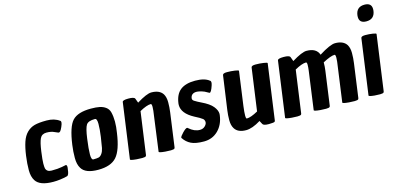

<svg xmlns="http://www.w3.org/2000/svg" viewBox="-70 -1206 3440 1661"><g transform="rotate(-15 1650.5 -376.0)"><path d="M438 -478Q443 -475 443 -463Q443 -451 431 -424Q419 -397 411 -389.5Q403 -382 396 -384H395L362 -398Q336 -411 294 -411Q252 -411 236 -377Q220 -343 209.5 -266Q199 -189 199 -158.5Q199 -128 202 -115Q212 -82 253 -82Q312 -82 346 -89Q380 -96 383 -96.5Q386 -97 389 -94Q397 -85 391 -56Q386 -4 368 0Q304 16 243 16Q122 16 86 -42Q63 -78 63 -136Q63 -194 72.5 -263.5Q82 -333 98.5 -382.5Q115 -432 145 -461.5Q175 -491 214 -501.5Q253 -512 322.5 -512Q392 -512 437 -478Z M719 -512Q767 -512 797.5 -505.5Q828 -499 851 -482Q874 -465 882 -436Q892 -397 892 -350.5Q892 -304 883 -250Q862 -100 810.5 -42Q759 16 645 16Q531 16 497 -42Q475 -77 475 -135Q475 -193 483 -250Q505 -409 553.5 -460.5Q602 -512 719 -512ZM627 -82Q660 -82 675.5 -86Q691 -90 704.5 -109Q718 -128 724 -157.5Q730 -187 739.5 -253Q749 -319 749 -367.5Q749 -416 730 -416Q670 -416 652 -388.5Q634 -361 621.5 -269.5Q609 -178 609 -130Q609 -82 627 -82Z M1260 -512Q1334 -512 1363 -466Q1380 -437 1380 -392Q1380 -347 1374 -304L1332 0Q1331 6 1329 8Q1323 16 1295.5 16Q1268 16 1245 14Q1187 9 1189 0L1230 -304Q1239 -360 1239 -388Q1239 -416 1230 -416Q1194 -416 1129 -380L1076 0Q1075 6 1073 8Q1067 16 1039.5 16Q1012 16 989 14Q930 9 932 0L1001 -496Q1003 -512 1054.5 -512Q1106 -512 1113 -496Q1113 -494 1114 -494L1128 -456Q1219 -512 1260 -512Z M1783 -181Q1783 -175 1782 -168Q1771 -85 1719.5 -34.5Q1668 16 1592.5 16Q1517 16 1477 -4Q1437 -24 1413 -61Q1410 -63 1410 -66Q1410 -77 1438.5 -106.5Q1467 -136 1480 -136Q1483 -136 1487 -132Q1534 -90 1584 -90Q1612 -90 1630 -107.5Q1648 -125 1648 -143Q1648 -161 1635 -173Q1615 -189 1565 -214Q1462 -269 1462 -345Q1462 -352 1463 -360Q1474 -440 1520.5 -476Q1567 -512 1652 -512Q1737 -512 1778 -478H1779Q1786 -473 1786 -462Q1786 -451 1781 -436Q1762 -378 1748 -378Q1746 -378 1743 -380L1708 -399Q1666 -416 1636 -416Q1591 -414 1585 -373Q1583 -357 1599 -347Q1615 -337 1625.5 -331.5Q1636 -326 1656 -316Q1726 -283 1754.5 -247.5Q1783 -212 1783 -181Z M1970 16Q1896 16 1868 -30Q1850 -59 1850 -104.5Q1850 -150 1856 -192L1899 -496Q1901 -512 1937.5 -512Q1974 -512 2008.5 -507Q2043 -502 2042 -496L2000 -192Q1993 -138 1993 -109Q1993 -80 2001 -80Q2037 -80 2102 -116L2155 -496Q2157 -512 2193.5 -512Q2230 -512 2265 -507Q2300 -502 2299 -496L2230 0Q2229 6 2227 8Q2221 16 2173 16Q2125 16 2118 0L2117 -1L2101 -31Q2025 16 1970 16Z M2876 -416Q2842 -416 2769 -377Q2769 -338 2764 -304L2722 0Q2721 6 2719 8Q2713 16 2685.5 16Q2658 16 2635 14Q2576 9 2578 0L2625 -341Q2629 -371 2629 -393.5Q2629 -416 2620 -416Q2584 -416 2519 -380L2466 0Q2465 6 2463 8Q2457 16 2429.5 16Q2402 16 2379 14Q2320 9 2322 0L2391 -496Q2393 -512 2444.5 -512Q2496 -512 2503 -496Q2503 -494 2504 -494L2518 -456Q2609 -512 2650 -512Q2738 -512 2760 -448Q2862 -512 2906 -512Q2980 -512 3009 -466Q3026 -437 3026 -392Q3026 -347 3020 -304L2978 0Q2977 6 2975 8Q2969 16 2941.5 16Q2914 16 2891 14Q2832 9 2834 0L2876 -304Q2885 -360 2885 -388Q2885 -416 2876 -416Z M3138 -496Q3140 -512 3176 -512Q3212 -512 3243.5 -507Q3275 -502 3274 -496L3205 0Q3204 6 3202 8Q3196 16 3169 16Q3142 16 3120 14Q3067 9 3069 0ZM3238 -768Q3301 -768 3301 -712Q3301 -705 3300 -696Q3290 -624 3218 -624Q3155 -624 3155 -680Q3155 -687 3156 -696Q3166 -768 3238 -768Z"/></g></svg>

Font: Chau Philomene One
Style: Italic
Weight: 400
Designer: Vicente Lamonaca
Foundry: TipoType
Version: Version 1.001